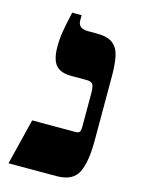

<svg xmlns="http://www.w3.org/2000/svg" viewBox="-102 -707 562 767"><g transform="rotate(15 179.0 -323.5)"><path d="M10 0 57 -190H237Q248 -190 252.5 -195.5Q257 -201 257 -218V-354Q257 -382 251 -392Q245 -402 224 -402H161Q117 -402 97.5 -425Q78 -448 78 -501Q78 -534 83 -564Q88 -594 100 -647H139V-625Q139 -592 180 -592H216Q261 -592 283 -575Q305 -558 312 -525Q319 -492 319 -443V-175Q319 -89 297.5 -44.5Q276 0 208 0Z"/></g></svg>

Font: Noto Serif Hebrew SemiCondensed Black
Style: Regular
Weight: 900
Width: 4
Designer: Monotype Design Team
Foundry: Monotype Imaging Inc.
Version: Version 2.004; ttfautohint (v1.8.4.7-5d5b)